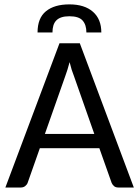

<svg xmlns="http://www.w3.org/2000/svg" viewBox="-20 -834 619 854"><path d="M3.9 0ZM575.2 0H506.3Q494.6 0 487.5 -5.9Q480.5 -11.7 476.6 -20.5L421.9 -174.8H157.2L103 -21Q100.1 -12.7 92 -6.3Q84 0 72.8 0H3.9L244.6 -641.6H335ZM179.7 -238.3H399.4L308.6 -496.6Q303.7 -508.3 298.8 -523.9Q293.9 -539.6 289.6 -557.6Q284.7 -539.1 279.8 -523.4Q274.9 -507.8 270.5 -496.1ZM288.6 -814.5Q356 -814.5 393.3 -781.7Q430.7 -749 430.7 -689.5H364.3Q364.3 -723.6 347.4 -742.7Q330.6 -761.7 288.6 -761.7Q267.6 -761.7 253.2 -756.8Q238.8 -752 230 -742.7Q221.2 -733.4 217.3 -720Q213.4 -706.5 213.4 -689.5H147Q147 -753.4 184.3 -783.9Q221.7 -814.5 288.6 -814.5Z"/></svg>

Font: Carlito
Style: Regular
Weight: 400
Designer: Lukasz Dziedzic
Foundry: tyPoland Lukasz Dziedzic
Version: Version 1.103; Beta1; all basic design good, some composites